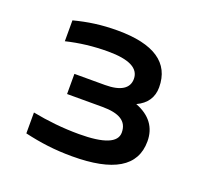

<svg xmlns="http://www.w3.org/2000/svg" viewBox="-96 -622 792 743"><g transform="rotate(20 300.0 -250.0)"><path d="M295 -294H169V-211H314C384 -211 419 -190 419 -143C419 -102 368 -81 265 -81C198 -81 135 -88 73 -100V-14C138 1 198 9 269 9C438 9 524 -41 524 -145C524 -202 494 -243 434 -266C475 -285 495 -316 495 -357C495 -458 419 -509 269 -509C203 -509 149 -501 91 -486V-400C145 -413 201 -420 262 -420C349 -420 392 -398 392 -354C392 -315 359 -294 295 -294Z"/></g></svg>

Font: LT Wave Mono Medium
Style: Regular
Weight: 500
Designer: Daniel Lyons
Version: Version 2.5 (Glyphs App)